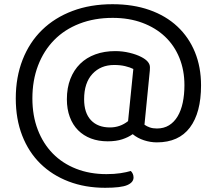

<svg xmlns="http://www.w3.org/2000/svg" viewBox="-20 -672 1040 913"><path d="M667 -79Q678 -71 692.5 -66Q707 -61 726 -61Q759 -61 783.5 -76Q808 -91 824.5 -118.5Q841 -146 849 -184Q857 -222 857 -267Q857 -338 833 -397Q809 -456 764.5 -498Q720 -540 657 -563.5Q594 -587 516 -587Q429 -587 358 -559.5Q287 -532 237.5 -481.5Q188 -431 161 -360.5Q134 -290 134 -204Q134 -122 159.5 -55.5Q185 11 231 58Q277 105 342 130.5Q407 156 486 156Q524 156 553 151.5Q582 147 602 141Q615 154 615 172Q615 195 585.5 208Q556 221 480 221Q385 221 306.5 191Q228 161 172 106Q116 51 85.5 -27.5Q55 -106 55 -204Q55 -305 87.5 -388Q120 -471 180 -529.5Q240 -588 325 -620Q410 -652 515 -652Q613 -652 691 -624.5Q769 -597 823.5 -546Q878 -495 907 -424Q936 -353 936 -266Q936 -136 883 -65.5Q830 5 726 5Q695 5 664.5 -5Q634 -15 611 -34Q590 -19 561 -9.5Q532 0 492 0Q448 0 412.5 -13.5Q377 -27 351.5 -52.5Q326 -78 312 -115.5Q298 -153 298 -200Q298 -254 314.5 -296.5Q331 -339 361 -368.5Q391 -398 433.5 -413.5Q476 -429 528 -429Q563 -429 596 -421Q629 -413 652 -401Q693 -380 693 -352Q693 -345 692.5 -337Q692 -329 691 -322ZM380 -200Q380 -135 412.5 -100.5Q445 -66 503 -66Q551 -66 589 -96L614 -344Q598 -352 575 -357.5Q552 -363 523 -363Q459 -363 419.5 -320.5Q380 -278 380 -200Z"/></svg>

Font: Baloo Chettan 2
Style: Regular
Weight: 400
Designer: Maithili Shingre, Unnati Kotecha and Ek Type
Foundry: Ek Type
Version: Version 1.640;hotconv 1.0.111;makeotfexe 2.5.65597; ttfautoh